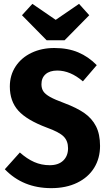

<svg xmlns="http://www.w3.org/2000/svg" viewBox="-20 -959 559 996"><path d="M482 -621 410 -537Q345 -593 277 -593Q238 -593 216.5 -574Q195 -555 195 -522Q195 -500 205 -485Q215 -470 240 -456Q265 -442 314 -424Q378 -400 417.5 -372.5Q457 -345 478 -304Q499 -263 499 -202Q499 -138 468.5 -88.5Q438 -39 380.5 -11Q323 17 246 17Q99 17 5 -81L83 -168Q120 -135 157.5 -118.5Q195 -102 238 -102Q283 -102 308 -126Q333 -150 333 -190Q333 -228 310 -251Q287 -274 223 -297Q119 -336 75 -385Q31 -434 31 -510Q31 -569 61 -614.5Q91 -660 143.5 -685Q196 -710 262 -710Q332 -710 385.5 -687.5Q439 -665 482 -621ZM443 -880 315 -750H222L94 -880L148 -939L269 -856L390 -939Z"/></svg>

Font: Fira Sans Condensed
Style: Bold
Weight: 700
Width: 3
Designer: bBox Type GmbH & Carrois Corporate GbR & Edenspiekermann AG
Foundry: bBox Type GmbH & Carrois Corporate GbR & Edenspiekermann AG
Version: Version 4.301